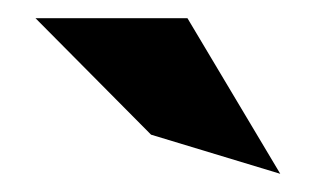

<svg xmlns="http://www.w3.org/2000/svg" viewBox="-20 -772 352 211"><path d="M19 -752 146 -624 288 -581 186 -752Z"/></svg>

Font: Charger Sport
Style: UltNrw
Weight: 1000
Designer: Jasper
Foundry: Cannot Into Space Fonts
Version: Version 1.1